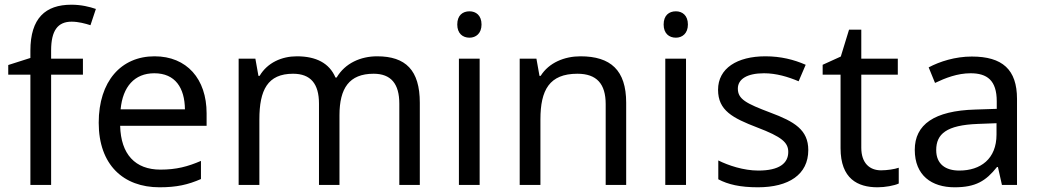

<svg xmlns="http://www.w3.org/2000/svg" viewBox="-20 -785 4418 815"><path d="M332 -468V-536H197V-571C197 -655 225 -693 284 -693C313 -693 342 -685 364 -678L387 -747C361 -756 325 -765 283 -765C173 -765 109 -708 109 -570V-539L15 -509V-468H109V0H197V-468Z M636 -546C494 -546 399 -440 399 -264C399 -85 504 10 657 10C730 10 778 -1 833 -25V-102C777 -78 729 -65 661 -65C554 -65 493 -130 490 -251H857V-304C857 -450 773 -546 636 -546ZM635 -474C724 -474 764 -412 765 -321H492C501 -417 551 -474 635 -474Z M1581 -546C1511 -546 1445 -517 1409 -456H1404C1378 -517 1322 -546 1240 -546C1176 -546 1115 -519 1082 -463H1077L1064 -536H993V0H1081V-278C1081 -403 1116 -472 1224 -472C1299 -472 1334 -429 1334 -345V0H1421V-296C1421 -410 1462 -472 1566 -472C1640 -472 1675 -429 1675 -345V0H1762V-349C1762 -487 1702 -546 1581 -546Z M1973 -737C1944 -737 1921 -720 1921 -681C1921 -643 1944 -625 1973 -625C2000 -625 2024 -643 2024 -681C2024 -720 2000 -737 1973 -737ZM2016 -536H1928V0H2016Z M2444 -546C2376 -546 2310 -519 2275 -463H2270L2257 -536H2186V0H2274V-278C2274 -403 2312 -472 2431 -472C2513 -472 2551 -429 2551 -343V0H2638V-349C2638 -487 2572 -546 2444 -546Z M2849 -737C2820 -737 2797 -720 2797 -681C2797 -643 2820 -625 2849 -625C2876 -625 2900 -643 2900 -681C2900 -720 2876 -737 2849 -737ZM2892 -536H2804V0H2892Z M3411 -148C3411 -234 3352 -269 3250 -307C3147 -346 3112 -364 3112 -409C3112 -449 3151 -474 3223 -474C3275 -474 3325 -459 3370 -440L3400 -510C3350 -532 3294 -546 3229 -546C3109 -546 3028 -495 3028 -404C3028 -316 3090 -284 3194 -244C3299 -204 3326 -180 3326 -140C3326 -92 3288 -61 3199 -61C3136 -61 3071 -83 3029 -104V-24C3070 -2 3122 10 3197 10C3328 10 3411 -44 3411 -148Z M3720 -62C3671 -62 3636 -93 3636 -158V-468H3791V-536H3636V-659H3584L3549 -545L3472 -510V-468H3548V-156C3548 -26 3621 10 3705 10C3737 10 3776 3 3795 -6V-73C3778 -67 3746 -62 3720 -62Z M4105 -545C4035 -545 3969 -524 3922 -499L3949 -433C3993 -454 4044 -474 4100 -474C4170 -474 4211 -444 4211 -355V-323L4120 -320C3945 -315 3863 -256 3863 -149C3863 -40 3935 10 4032 10C4122 10 4165 -17 4212 -76H4216L4233 0H4297V-365C4297 -490 4235 -545 4105 -545ZM4131 -259 4210 -262V-214C4210 -110 4142 -61 4052 -61C3994 -61 3954 -88 3954 -148C3954 -216 3997 -254 4131 -259Z"/></svg>

Font: Noto Sans Bengali
Style: Regular
Weight: 400
Designer: Jelle Bosma - Monotype Design Team
Foundry: Monotype Imaging Inc.
Version: Version 2.003